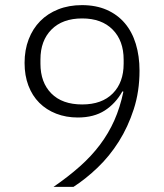

<svg xmlns="http://www.w3.org/2000/svg" viewBox="-20 -730 640 750"><path d="M525 -454Q525 -373 502.5 -303.5Q480 -234 444 -177Q408 -120 361.5 -75.5Q315 -31 267 0H189Q247 -40 292 -80Q337 -120 370.5 -164.5Q404 -209 426.5 -259.5Q449 -310 462 -372L458 -373Q432 -326 389.5 -298.5Q347 -271 284 -271Q238 -271 199.5 -286Q161 -301 133.5 -328.5Q106 -356 91 -395.5Q76 -435 76 -484Q76 -535 92 -576.5Q108 -618 137 -647.5Q166 -677 207.5 -693.5Q249 -710 300 -710Q355 -710 397 -691.5Q439 -673 467.5 -639.5Q496 -606 510.5 -558.5Q525 -511 525 -454ZM301 -322Q378 -322 420.5 -365Q463 -408 463 -481V-497Q463 -571 420 -614.5Q377 -658 301 -658Q224 -658 181 -614.5Q138 -571 138 -498V-481Q138 -408 180.5 -365Q223 -322 301 -322Z"/></svg>

Font: IBM Plex Sans Thai Looped Light
Style: Regular
Weight: 300
Designer: Mike Abbink, Paul van der Laan, Pieter van Rosmalen, Ben Mitchell, Mark Frömberg
Foundry: Bold Monday
Version: Version 1.1